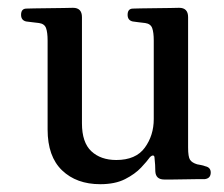

<svg xmlns="http://www.w3.org/2000/svg" viewBox="-20 -460 575 492"><path d="M237 12Q176 12 139 -23.5Q102 -59 102 -128V-356Q102 -377 98 -388Q94 -399 80 -401Q72 -402 63 -403Q54 -404 47 -405Q34 -408 34 -422Q34 -438 48 -438Q51 -438 67.5 -438.5Q84 -439 105 -439Q126 -439 143.5 -439.5Q161 -440 167 -440Q190 -440 190 -416V-144Q190 -95 214 -72.5Q238 -50 278 -50Q328 -50 351 -81.5Q374 -113 374 -155V-356Q374 -377 370 -388Q366 -399 352 -401Q344 -402 335 -403Q326 -404 320 -405Q307 -408 307 -422Q307 -438 321 -438Q324 -438 340 -438.5Q356 -439 377 -439Q398 -439 416 -439.5Q434 -440 439 -440Q462 -440 462 -416V-82Q462 -58 467 -50.5Q472 -43 485 -39Q490 -38 495.5 -37Q501 -36 506 -34Q520 -31 520 -18Q520 -3 505 -1Q502 -1 488 -1Q474 -1 456 -0.5Q438 0 422.5 0Q407 0 401 0Q379 0 378 -21Q378 -37 376 -55Q376 -61 372.5 -61.5Q369 -62 364 -57Q357 -47 341.5 -30.5Q326 -14 300.5 -1Q275 12 237 12Z"/></svg>

Font: Zen Old Mincho Medium
Style: Regular
Weight: 500
Designer: Yoshimichi Ohira
Foundry: Positype
Version: Version 1.500